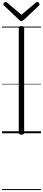

<svg xmlns="http://www.w3.org/2000/svg" viewBox="-20 -1363 439 1964"><path d="M199 14Q185 14 178.5 9.5Q172 5 172 -5V-1077Q172 -1087 178.5 -1091.5Q185 -1096 199 -1096Q213 -1096 220 -1091.5Q227 -1087 227 -1077V-5Q227 5 220.5 9.5Q214 14 199 14ZM362 -1343Q370 -1343 377 -1335.5Q384 -1328 384 -1319Q384 -1316 383.5 -1313Q383 -1310 379 -1306L225 -1161Q219 -1156 214 -1152Q209 -1148 199 -1148Q190 -1148 185 -1152Q180 -1156 175 -1161L20 -1307Q16 -1311 15 -1314Q14 -1317 14 -1319Q14 -1328 22 -1335.5Q30 -1343 37 -1343Q42 -1343 45.5 -1340.5Q49 -1338 54 -1335L199 -1212L345 -1335Q350 -1338 353.5 -1340.5Q357 -1343 362 -1343ZM0 571H399V581H0ZM0 -20H399V0H0ZM0 -505H399V-500H0ZM0 -1091H399V-1081H0Z"/></svg>

Font: Playwrite PT Guides
Style: Regular
Weight: 400
Designer: Veronika Burian, José Scaglione
Foundry: TypeTogether
Version: Version 1.003